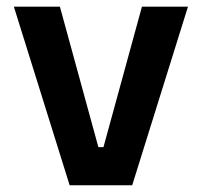

<svg xmlns="http://www.w3.org/2000/svg" viewBox="-20 -548 595 568"><path d="M186 0H371.1L536.1 -528.3H399.9L286.1 -112.8H271L157.2 -528.3H21Z"/></svg>

Font: Faust Sans Bold
Style: Regular
Weight: 700
Designer: Andreas Faust
Version: Version 1.003;Glyphs 3.1.2 (3151)